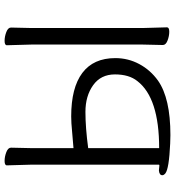

<svg xmlns="http://www.w3.org/2000/svg" viewBox="17 -767 762 836"><g transform="rotate(-90 398.0 -349.0)"><path d="M171 -346V-37Q390 -37 463 -132Q492 -168 492 -229.5Q492 -291 445 -324.5Q398 -358 329 -358Q260 -358 171 -346ZM75 -38 95 -36Q99 -36 99 -38V-594L96 -700Q96 -710 115 -710Q134 -710 153.5 -702.5Q173 -695 173 -682L171 -593V-410Q202 -412 242 -416Q282 -420 309 -420Q434 -420 498.5 -371.5Q563 -323 563 -228Q563 -172 537 -123.5Q511 -75 465 -42Q388 12 228 12L191 11Q81 6 61 -10Q53 -17 53 -23Q53 -36 73 -38ZM620 -21 622 -109V-593L619 -700Q619 -710 638 -710Q657 -710 676.5 -702.5Q696 -695 696 -682L694 -593V-109L697 -3Q697 7 678 7Q659 7 639.5 -0.5Q620 -8 620 -21Z"/></g></svg>

Font: LXGW WenKai
Style: Regular
Weight: 400
Designer: LXGW / Fontworks Inc.
Foundry: LXGW / Fontworks Inc.
Version: Version 1.520; June 14, 2025